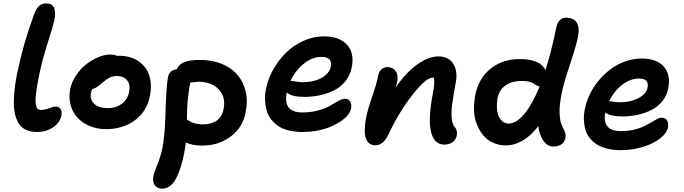

<svg xmlns="http://www.w3.org/2000/svg" viewBox="-20 -822 4098 1151"><path d="M204.1 -30.8Q183.6 -30.8 167 -33.7Q150.4 -36.6 131.8 -45.9Q113.3 -55.2 100.6 -70.3Q87.9 -85.4 77.6 -112.1Q67.4 -138.7 64.2 -174.6Q61 -210.4 65.2 -262.5Q69.3 -314.5 82 -378.9Q120.6 -564.9 184.1 -735.8Q197.3 -771.5 214.4 -786.6Q231.4 -801.8 256.8 -801.8Q326.7 -801.8 305.2 -698.2Q300.3 -673.8 266.6 -567.6Q232.9 -461.4 211.9 -358.9Q202.1 -309.1 197.5 -273.2Q192.9 -237.3 193.1 -216.3Q193.4 -195.3 197.8 -183.1Q202.1 -170.9 208.5 -167Q214.8 -163.1 224.1 -163.1Q250 -163.1 275.1 -173.1Q300.3 -183.1 312 -183.1Q334 -183.1 343.3 -168.7Q352.5 -154.3 348.1 -130.9Q339.8 -86.4 298.1 -58.6Q256.3 -30.8 204.1 -30.8Z M617.7 -47.9Q542.5 -47.9 487.8 -81.5Q433.1 -115.2 410.9 -169.9Q388.7 -224.6 400.9 -288.1Q409.7 -331.5 436.5 -371.1Q463.4 -410.6 497.8 -437.3Q532.2 -463.9 570.1 -479.5Q607.9 -495.1 639.6 -495.1Q665.5 -495.1 681.6 -486.8Q683.1 -486.8 686.3 -487.3Q689.5 -487.8 690.9 -487.8Q763.2 -487.8 811 -454.6Q858.9 -421.4 875.5 -367.4Q892.1 -313.5 878.9 -247.1Q859.9 -152.8 787.8 -100.3Q715.8 -47.9 617.7 -47.9ZM525.9 -269Q516.6 -226.1 544.2 -200Q571.8 -173.8 626.5 -173.8Q675.3 -173.8 710 -200Q744.6 -226.1 753.9 -270Q763.2 -313.5 742.9 -339.8Q722.7 -366.2 679.7 -366.2Q655.8 -366.2 637.7 -357.2Q619.6 -348.1 594.7 -327.1Q571.3 -307.1 559.1 -299.1Q546.9 -291 532.7 -288.1Q531.2 -285.2 525.9 -269Z M1191.4 50.8Q1133.8 50.8 1094.2 32.2Q1087.9 76.7 1084.5 94.2Q1075.2 141.1 1064.2 177Q1053.2 212.9 1037.6 244.1Q1022 275.4 1000.2 292.2Q978.5 309.1 952.1 309.1Q924.3 309.1 908.4 288.6Q892.6 268.1 900.4 230Q904.3 209.5 923.6 163.6Q942.9 117.7 953.1 66.9Q968.8 -11.2 972.4 -150.1Q976.1 -289.1 986.3 -356Q989.7 -378.9 1004.2 -392.3Q1018.6 -405.8 1039.1 -405.8Q1051.8 -436 1085.2 -449.5Q1118.7 -462.9 1178.2 -462.9Q1249 -462.9 1306.9 -440.2Q1364.7 -417.5 1401.1 -376Q1437.5 -334.5 1452.1 -276.1Q1466.8 -217.8 1452.1 -147Q1435.1 -57.1 1362.5 -3.2Q1290 50.8 1191.4 50.8ZM1119.1 -318.8Q1111.8 -282.7 1107.4 -240Q1103 -197.3 1102.3 -177.5Q1101.6 -157.7 1100.1 -106Q1114.3 -96.7 1123 -91.8Q1131.8 -86.9 1151.9 -81.5Q1171.9 -76.2 1195.3 -76.2Q1245.6 -76.2 1278.6 -98.6Q1311.5 -121.1 1320.3 -168.9Q1335 -240.2 1291 -286.1Q1247.1 -332 1169.4 -332Q1162.6 -332 1120.1 -327.1Q1120.1 -325.7 1119.6 -322.8Q1119.1 -319.8 1119.1 -318.8Z M1791.5 -30.8Q1746.6 -30.8 1709.7 -40.3Q1672.9 -49.8 1647.5 -66.9Q1622.1 -84 1604 -108.2Q1585.9 -132.3 1578.1 -161.1Q1570.3 -189.9 1568.8 -223.1Q1567.4 -256.3 1575.2 -292Q1586.9 -350.1 1618.2 -405.8Q1649.4 -461.4 1694.1 -505.6Q1738.8 -549.8 1798.6 -576.9Q1858.4 -604 1921.4 -604Q2014.2 -604 2060.1 -554Q2106 -503.9 2088.4 -417Q2079.6 -372.6 2052.7 -337.9Q2025.9 -303.2 1986.8 -282.7Q1947.8 -262.2 1901.6 -251.7Q1855.5 -241.2 1804.2 -241.2Q1728.5 -241.2 1699.2 -267.1Q1675.3 -147.9 1793.5 -147.9Q1845.7 -147.9 1890.6 -160.9Q1935.5 -173.8 1960 -189Q1984.4 -204.1 2008.1 -217Q2031.7 -230 2046.4 -230Q2069.8 -230 2079.3 -213.9Q2088.9 -197.8 2084.5 -170.9Q2073.2 -118.2 1988 -74.5Q1902.8 -30.8 1791.5 -30.8ZM1907.2 -481Q1852.5 -481 1802 -440.7Q1751.5 -400.4 1722.2 -337.9Q1725.6 -337.9 1749.8 -333.5Q1773.9 -329.1 1795.4 -329.1Q1860.4 -329.1 1907.2 -354.7Q1954.1 -380.4 1962.4 -420.9Q1974.6 -481 1907.2 -481Z M2643.1 44.9Q2583.5 44.9 2564.5 -29.8Q2545.4 -104.5 2573.2 -252.9Q2588.9 -331.5 2580.1 -356Q2577.1 -356.9 2573.2 -356.9Q2534.7 -356.9 2454.3 -255.6Q2374 -154.3 2309.1 -17.1Q2291.5 18.6 2272.7 33.7Q2253.9 48.8 2229 48.8Q2199.7 48.8 2183.8 27.8Q2168 6.8 2166.7 -29.3Q2165.5 -65.4 2174.3 -113.8Q2185.5 -170.4 2211.2 -243.2Q2236.8 -315.9 2248 -372.1Q2252.4 -393.6 2267.3 -406.7Q2282.2 -419.9 2303.2 -419.9Q2334.5 -419.9 2351.8 -395.5Q2369.1 -371.1 2360.4 -329.1Q2354.5 -304.2 2351.1 -295.9Q2411.6 -385.7 2480.2 -434.8Q2548.8 -483.9 2609.4 -483.9Q2669.4 -483.9 2697.5 -438.7Q2725.6 -393.6 2711.9 -325.2Q2696.8 -245.1 2690.7 -197.5Q2684.6 -149.9 2688 -112.5Q2691.4 -75.2 2708 -58.1Q2723.6 -40 2718.3 -9.8Q2714.4 13.2 2694.8 29.1Q2675.3 44.9 2643.1 44.9Z M3014.2 49.8Q2971.7 49.8 2936 33.7Q2900.4 17.6 2877 -10.7Q2853.5 -39.1 2838.4 -76.9Q2823.2 -114.7 2821.8 -158Q2820.3 -201.2 2828.1 -248Q2849.1 -354 2922.6 -411.6Q2996.1 -469.2 3100.1 -467.8Q3158.2 -467.8 3197.3 -450.4Q3236.3 -433.1 3250 -400.9Q3287.6 -521.5 3314 -653.8Q3326.7 -715.8 3373 -715.8Q3421.9 -715.8 3439.5 -682.9Q3457 -649.9 3441.9 -586.9Q3426.3 -522 3392.8 -423.1Q3359.4 -324.2 3347.2 -262.2Q3332.5 -189.5 3334.7 -142.8Q3336.9 -96.2 3346.4 -75.4Q3356 -54.7 3364.3 -36.1Q3372.6 -17.6 3370.1 -1Q3367.2 26.4 3348.4 41.3Q3329.6 56.2 3296.9 56.2Q3262.2 56.2 3238 22.2Q3213.9 -11.7 3207 -65.9Q3161.6 -6.8 3112.1 21.5Q3062.5 49.8 3014.2 49.8ZM2962.9 -234.9Q2956.1 -193.8 2960.4 -159.7Q2964.8 -125.5 2983.2 -103.3Q3001.5 -81.1 3028.3 -81.1Q3074.7 -81.1 3122.8 -138.4Q3170.9 -195.8 3215.3 -304.2Q3206.1 -304.7 3196.5 -309.8Q3187 -314.9 3179.2 -321Q3171.4 -327.1 3152.8 -332Q3134.3 -336.9 3108.9 -336.9Q3049.3 -336.9 3010.7 -310.1Q2972.2 -283.2 2962.9 -234.9Z M3701.2 78.1Q3656.2 78.1 3619.9 69.1Q3583.5 60.1 3558.1 43.9Q3532.7 27.8 3514.9 5.1Q3497.1 -17.6 3489.3 -45.4Q3481.4 -73.2 3480.2 -105Q3479 -136.7 3486.8 -170.9Q3495.6 -214.8 3516.6 -258.3Q3537.6 -301.8 3569.8 -340.1Q3602.1 -378.4 3641.1 -407.7Q3680.2 -437 3728.3 -454.1Q3776.4 -471.2 3826.2 -471.2Q3915.5 -471.2 3958.7 -423.6Q4002 -376 3985.8 -292Q3977.5 -249.5 3951.4 -216.6Q3925.3 -183.6 3887.2 -163.8Q3849.1 -144 3804.4 -134Q3759.8 -124 3710 -124Q3640.1 -124 3608.9 -147Q3598.1 -96.2 3619.9 -66.2Q3641.6 -36.1 3702.1 -36.1Q3743.7 -36.1 3779.8 -44.4Q3815.9 -52.7 3839.6 -64.5Q3863.3 -76.2 3882.6 -87.9Q3901.9 -99.6 3917.7 -107.9Q3933.6 -116.2 3945.8 -116.2Q3969.7 -116.2 3979.2 -99.6Q3988.8 -83 3983.9 -57.1Q3977.1 -23.9 3938.5 7.1Q3899.9 38.1 3836.2 58.1Q3772.5 78.1 3701.2 78.1ZM3811 -351.1Q3757.3 -351.1 3709 -313.2Q3660.6 -275.4 3631.8 -215.8Q3634.3 -215.8 3656.2 -212.4Q3678.2 -209 3697.8 -209Q3759.3 -209 3806.4 -233.4Q3853.5 -257.8 3861.8 -295.9Q3872.6 -351.1 3811 -351.1Z"/></svg>

Font: Shantell Sans Irregular Bouncy
Style: Italic
Weight: 600
Italic angle: -11.31°
Designer: Stephen Nixon, Anya Danilova, Shantell Martin
Foundry: Arrow Type
Version: Version 1.006;[9816181b4]